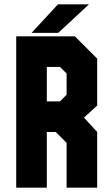

<svg xmlns="http://www.w3.org/2000/svg" viewBox="-20 -868 520 888"><path d="M55 0V-700H326.5L429.5 -597V-380L368.5 -324L429.5 -257.5V0H288V-207.5L238 -257.5H196.5V0ZM196.5 -399H257.5L288 -430V-528L257.5 -558.5H196.5ZM126 -716 248 -848H391.5L249.5 -716Z"/></svg>

Font: Tourney Condensed Black
Style: Regular
Weight: 900
Width: 3
Designer: Tyler Finck
Foundry: Etcetera Type Co
Version: Version 1.010; ttfautohint (v1.8.3)